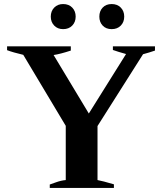

<svg xmlns="http://www.w3.org/2000/svg" viewBox="-20 -929 801 949"><path d="M231 -847Q231 -874 248 -891.5Q265 -909 292 -909Q320 -909 337 -891.5Q354 -874 354 -847Q354 -820 337 -802.5Q320 -785 292 -785Q265 -785 248 -802.5Q231 -820 231 -847ZM471 -847Q471 -874 487.5 -891.5Q504 -909 532 -909Q560 -909 577 -891.5Q594 -874 594 -847Q594 -820 577 -802.5Q560 -785 532 -785Q504 -785 487.5 -802.5Q471 -820 471 -847ZM226 -17Q232 -19 257 -28Q282 -37 305 -39V-307L95 -658Q44 -670 15 -681V-700H330V-679Q278 -662 245 -657L419 -368L603 -662Q563 -673 538 -682V-700H746V-679Q717 -669 687 -661L462 -306V-39Q485 -35 543 -18V0H226Z"/></svg>

Font: Trirong
Style: Bold
Weight: 700
Designer: Katatrad Team
Foundry: CadsonDemak
Version: Version 1.001